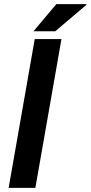

<svg xmlns="http://www.w3.org/2000/svg" viewBox="-20 -914 441 934"><path d="M22 0 149 -724H279L152 0ZM143 -762 254 -894H400L401 -891L249 -762Z"/></svg>

Font: Archivo SemiExpanded SemiBold
Style: Italic
Weight: 600
Width: 6
Italic angle: -10°
Designer: Hector Gatti
Foundry: Omnibus-Type
Version: Version 2.001